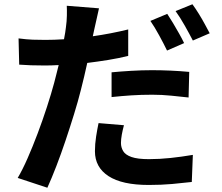

<svg xmlns="http://www.w3.org/2000/svg" viewBox="-20 -823 1040 900"><path d="M843 -621 763 -586Q748 -617 726.5 -656.5Q705 -696 685 -725L764 -758Q776 -740 791 -715Q806 -690 820 -665Q834 -640 843 -621ZM503 -368V-484Q544 -488 594.5 -491Q645 -494 693 -494Q735 -494 779.5 -492Q824 -490 867 -486L864 -366Q827 -370 783 -374.5Q739 -379 694 -379Q642 -379 596 -376Q550 -373 503 -368ZM581 -685V-561Q537 -550 487.5 -542Q438 -534 389 -528Q382 -496 374.5 -464Q367 -432 359 -401Q346 -349 327 -287.5Q308 -226 287 -163.5Q266 -101 244 -44Q222 13 202 57L63 11Q85 -26 109 -80.5Q133 -135 156.5 -197.5Q180 -260 200 -321.5Q220 -383 234 -435Q239 -455 244.5 -476Q250 -497 255 -518Q238 -517 221.5 -516.5Q205 -516 190 -516Q154 -516 125 -517Q96 -518 70 -520L67 -643Q105 -638 133 -637Q161 -636 192 -636Q235 -636 280 -639Q283 -655 285.5 -669.5Q288 -684 289 -695Q293 -723 293.5 -750.5Q294 -778 293 -796L444 -784Q439 -763 433 -734.5Q427 -706 423 -690L415 -653Q457 -659 498.5 -667Q540 -675 581 -685ZM442 -246 561 -236Q555 -214 551 -192Q547 -170 547 -153Q547 -132 557.5 -114.5Q568 -97 596.5 -87Q625 -77 678 -77Q728 -77 779.5 -82.5Q831 -88 884 -97L879 30Q837 35 786.5 39.5Q736 44 677 44Q552 44 488.5 2.5Q425 -39 425 -114Q425 -148 430.5 -183Q436 -218 442 -246ZM803 -771 882 -803Q896 -784 911.5 -759Q927 -734 940.5 -709Q954 -684 963 -667L884 -633Q868 -664 846 -703Q824 -742 803 -771Z"/></svg>

Font: Noto IKEA Simplified Chinese
Style: Bold
Weight: 700
Designer: Monotype Design Team
Foundry: Monotype Imaging Inc.
Version: Version 1.100